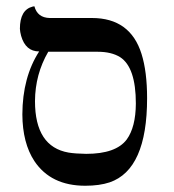

<svg xmlns="http://www.w3.org/2000/svg" viewBox="-20 -577 550 608"><path d="M289.1 -413.1H132.8Q91.3 -341.8 90.8 -256.8Q90.8 -112.3 197.3 -93.8Q218.8 -90.3 252.9 -89.8Q347.2 -89.8 381.3 -135.3Q409.7 -174.3 410.2 -249Q410.2 -363.8 360.4 -396Q333 -413.1 289.1 -413.1ZM250 11.2Q141.1 11.2 88.9 -66.9Q51.3 -124 50.8 -214.8Q51.3 -332.5 104 -414.1Q61 -414.1 46.9 -463.4Q43.5 -476.1 43 -485.8Q43 -545.9 83.5 -556.2Q83.5 -556.2 88.9 -557.1Q98.6 -521 137.2 -520H271Q392.6 -520 428.2 -406.2Q445.8 -350.1 445.8 -266.1Q445.8 -40 327.1 0.5Q294.9 11.2 250 11.2Z"/></svg>

Font: Linux Libertine Display O
Style: Regular
Weight: 400
Designer: Philipp H. Poll
Foundry: Philipp H. Poll
Version: Version 5.0.9